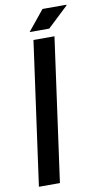

<svg xmlns="http://www.w3.org/2000/svg" viewBox="-96 -911 504 954"><g transform="rotate(-10 156.0 -433.5)"><path d="M20 0 120 -723H226L126 0ZM108 -765 191 -867H311L312 -864L207 -765Z"/></g></svg>

Font: Archivo Narrow SemiBold
Style: Italic
Weight: 600
Italic angle: -8°
Designer: Hector Gatti
Foundry: Omnibus-Type
Version: Version 3.002